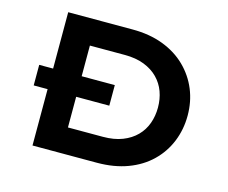

<svg xmlns="http://www.w3.org/2000/svg" viewBox="-99 -837 1159 974"><g transform="rotate(15 481.0 -350.0)"><path d="M72 -296V-404H469V-296ZM145 0V-700H483Q573 -700 644 -673Q715 -646 764.5 -597.5Q814 -549 840 -486Q866 -423 866 -350Q866 -277 840 -213Q814 -149 764.5 -101Q715 -53 644 -26.5Q573 0 483 0ZM295 -109 279 -135H478Q537 -135 580.5 -152Q624 -169 653 -198.5Q682 -228 696 -267Q710 -306 710 -350Q710 -395 696 -433.5Q682 -472 653 -501.5Q624 -531 580.5 -548Q537 -565 478 -565H276L295 -589Z"/></g></svg>

Font: Lexend Mega SemiBold
Style: Regular
Weight: 600
Designer: Bonnie Shaver-Troup, Thomas Jockin
Foundry: Lexend
Version: Version 1.007